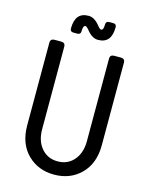

<svg xmlns="http://www.w3.org/2000/svg" viewBox="-134 -1000 854 1093"><g transform="rotate(15 293.0 -453.0)"><path d="M372.1 -910.6H395.5Q415 -910.6 415 -891.1Q415 -795.9 335.9 -795.9Q301.3 -795.9 270.5 -834.5Q255.4 -853.5 247.6 -853.5Q233.4 -853.5 233.4 -819.3Q233.4 -799.8 213.9 -799.8H190.4Q170.9 -799.8 170.9 -819.3Q170.9 -914.6 250 -914.6Q284.7 -914.6 315.4 -876Q330.1 -856.9 338.4 -856.9Q352.5 -856.9 352.5 -891.1Q352.5 -910.6 372.1 -910.6ZM136.2 -51.8Q73.2 -114.3 73.2 -222.2V-708.5Q73.2 -732.4 97.7 -732.4H136.7Q161.1 -732.4 161.1 -708.5V-222.2Q161.1 -158.7 192.4 -117.2Q229.5 -68.4 293 -68.4Q356.4 -68.4 393.6 -117.2Q424.8 -158.7 424.8 -222.2V-708.5Q424.8 -732.4 449.2 -732.4H488.3Q512.7 -732.4 512.7 -708.5V-222.2Q512.7 -114.3 449.7 -51.8Q387.7 9.8 293 9.8Q198.2 9.8 136.2 -51.8Z"/></g></svg>

Font: Simply Mono
Style: Book
Weight: 400
Designer: Wojciech Kalinowski "wmk69" (wmk69@o2.pl)
Foundry: Wojciech Kalinowski "wmk69" (wmk69@o2.pl)
Version: Version 1.0.0